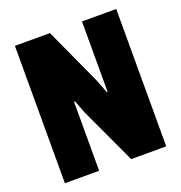

<svg xmlns="http://www.w3.org/2000/svg" viewBox="-125 -794 850 901"><g transform="rotate(-20 300.0 -343.0)"><path d="M47 0V-686H222L352 -402L378 -334L382 -335V-686H553V0H378L247 -282L223 -345L218 -344V0Z"/></g></svg>

Font: Chivo Mono ExtraBold
Style: Regular
Weight: 800
Monospace: yes
Designer: Hector Gatti
Foundry: Omnibus-Type
Version: Version 1.008